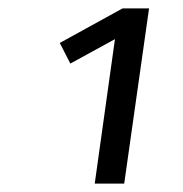

<svg xmlns="http://www.w3.org/2000/svg" viewBox="-20 -758 435 456"><path d="M334 -738 275 -322H205L253 -665L147 -607L122 -656L271 -738Z"/></svg>

Font: Fira Sans TEST Book
Style: Italic
Weight: 350
Italic angle: -8°
Designer: Carrois Corporate & Edenspiekermann AG
Foundry: Carrois Corporate GbR & Edenspiekermann AG
Version: Version 4.201